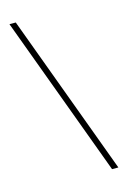

<svg xmlns="http://www.w3.org/2000/svg" viewBox="-111 -768 547 823"><g transform="rotate(-15 162.0 -357.0)"><path d="M45 -714 309 0H281L17 -714Z"/></g></svg>

Font: Noto Sans Khmer SemiCondensed Thin
Style: Regular
Weight: 250
Width: 4
Designer: Danh Hong and the Monotype Design Team
Foundry: Monotype Imaging Inc.
Version: Version 2.004